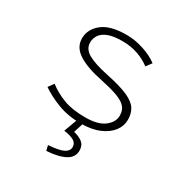

<svg xmlns="http://www.w3.org/2000/svg" viewBox="-165 -622 930 970"><g transform="rotate(30 300.0 -136.5)"><path d="M319 12Q245 12 185 -11Q125 -34 82 -64L105 -96Q145 -65 196 -45.5Q247 -26 323 -26Q397 -26 434 -54.5Q471 -83 471 -121Q471 -137 465.5 -152Q460 -167 443.5 -180.5Q427 -194 393 -206Q359 -218 302 -230Q211 -248 160.5 -280Q110 -312 110 -364Q110 -417 156 -454.5Q202 -492 298 -492Q346 -492 397 -475.5Q448 -459 482 -433L458 -401Q427 -425 385.5 -439.5Q344 -454 295 -454Q242 -454 212 -442Q182 -430 169 -410Q156 -390 156 -367Q156 -329 194.5 -307Q233 -285 314 -268Q397 -251 441 -231Q485 -211 501 -185Q517 -159 517 -123Q517 -87 494 -56.5Q471 -26 426.5 -7Q382 12 319 12ZM238 219 231 189Q296 184 320 171Q344 158 344 136Q344 114 325.5 102.5Q307 91 266 85L300 -7H335L312 65Q345 73 364 88.5Q383 104 383 134Q383 173 346 193.5Q309 214 238 219Z"/></g></svg>

Font: Source Code Pro ExtraLight Light
Style: Regular
Weight: 300
Monospace: yes
Version: Version 1.018;hotconv 1.0.116;makeotfexe 2.5.65601